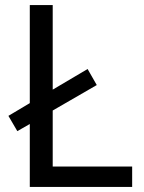

<svg xmlns="http://www.w3.org/2000/svg" viewBox="-20 -734 564 754"><path d="M97 0V-247L48 -219L13 -279L97 -329V-714H187V-382L324 -463L360 -400L187 -300V-80H499V0Z"/></svg>

Font: Noto Sans Kaithi
Style: Regular
Weight: 400
Designer: Monotype Design Team
Foundry: Monotype Imaging Inc.
Version: Version 2.005; ttfautohint (v1.8.4.7-5d5b)